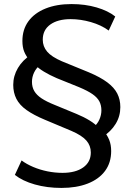

<svg xmlns="http://www.w3.org/2000/svg" viewBox="-20 -734 650 943"><path d="M282 189Q211 189 151 172Q91 155 53 125L86 54Q110 72 143 86Q176 100 213 107.5Q250 115 287 115Q351 115 388.5 88.5Q426 62 426 15Q426 -19 404 -44Q382 -69 331 -91L200 -146Q145 -169 110.5 -193.5Q76 -218 60.5 -248.5Q45 -279 45 -317Q45 -361 68 -400Q91 -439 133 -466L124 -440Q108 -458 99 -480Q90 -502 90 -533Q90 -589 119.5 -629.5Q149 -670 203.5 -692Q258 -714 331 -714Q398 -714 454.5 -697.5Q511 -681 546 -653L514 -584Q477 -611 426.5 -625.5Q376 -640 327 -640Q264 -640 227 -613.5Q190 -587 190 -539Q190 -506 211.5 -480.5Q233 -455 284 -433L416 -379Q473 -355 507 -329.5Q541 -304 556 -274.5Q571 -245 571 -208Q571 -163 548 -125.5Q525 -88 483 -61L492 -87Q507 -70 516.5 -46.5Q526 -23 526 8Q526 65 496 105.5Q466 146 411 167.5Q356 189 282 189ZM137 -332Q137 -306 148.5 -286.5Q160 -267 184 -251Q208 -235 248 -219L357 -174Q393 -159 420.5 -142Q448 -125 463 -108L437 -107Q458 -124 468 -146.5Q478 -169 478 -192Q478 -217 468 -236Q458 -255 434.5 -271.5Q411 -288 368 -306L259 -350Q224 -365 196 -382Q168 -399 152 -416L179 -417Q158 -400 147.5 -378Q137 -356 137 -332Z"/></svg>

Font: Nunito Sans 7pt SemiExpanded Medium
Style: Regular
Weight: 500
Width: 6
Designer: Vernon Adams
Foundry: Vernon Adams
Version: Version 3.101;gftools[0.9.27]